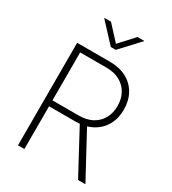

<svg xmlns="http://www.w3.org/2000/svg" viewBox="-222 -1062 1059 1180"><g transform="rotate(30 307.5 -472.0)"><path d="M96.2 0V-727.5H329.1Q397 -727.5 446.8 -700.9Q496.6 -674.3 523.4 -626.2Q550.3 -578.1 550.3 -514.6Q550.3 -451.7 523.2 -404.1Q496.1 -356.4 446.3 -329.8Q396.5 -303.2 328.6 -303.2H121.1V-345.2H328.1Q382.8 -345.2 422.4 -366.2Q461.9 -387.2 483.6 -425.3Q505.4 -463.4 505.4 -514.6Q505.4 -566.4 483.6 -604.7Q461.9 -643.1 422.4 -664.3Q382.8 -685.5 327.6 -685.5H141.6V0ZM522.5 0 345.2 -330.1H396.5L574.7 0ZM211.4 -943.8 305.7 -841.3 399.9 -943.8H446.8V-941.4L323.2 -808.6H288.1L165 -941.4V-943.8Z"/></g></svg>

Font: Inter 20pt ExtraLight
Style: Regular
Weight: 250
Version: Version 4.001;git-66647c0bb